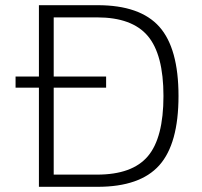

<svg xmlns="http://www.w3.org/2000/svg" viewBox="-20 -720 778 740"><path d="M356 0H130V-382H40V-425H130V-700H356Q520 -700 594 -617Q668 -534 668 -350Q668 -166 594 -83Q520 0 356 0ZM354 -653H187V-425H389V-382H187V-47H354Q490 -47 550 -118Q610 -189 610 -350Q610 -510 549.5 -581.5Q489 -653 354 -653Z"/></svg>

Font: Fivo Sans Light
Style: Regular
Weight: 300
Designer: Alexander Slobzheninov
Foundry: Alexander Slobzheninov
Version: 1.0